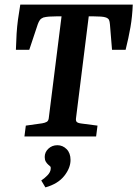

<svg xmlns="http://www.w3.org/2000/svg" viewBox="-20 -592 596 833"><path d="M86 0 92 -47 163 -57Q175 -59 183 -63.5Q191 -68 192 -83L247 -521H223Q207 -521 193 -520Q179 -519 168 -516Q158 -512 153 -505Q148 -498 144 -487L107 -376H49Q50 -414 52 -445.5Q54 -477 58 -507Q62 -537 68 -572H556Q554 -520 546 -474Q538 -428 525 -376H466L457 -486Q456 -499 453 -505.5Q450 -512 440 -516Q432 -519 418 -520Q404 -521 388 -521H365L310 -81Q308 -69 312.5 -63.5Q317 -58 334 -56L403 -47L397 0ZM177 221 159 191Q173 182 186 168.5Q199 155 200 141Q201 133 198 130Q195 127 190 123Q183 117 178.5 109Q174 101 174 89Q174 68 190 53Q206 38 229 38Q252 38 269 55Q286 72 286 102Q286 137 258.5 171.5Q231 206 177 221Z"/></svg>

Font: Yrsa SemiBold
Style: Italic
Weight: 600
Italic angle: -7.10001°
Version: Version 2.004